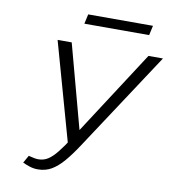

<svg xmlns="http://www.w3.org/2000/svg" viewBox="-89 -891 880 978"><g transform="rotate(10 351.0 -402.0)"><path d="M172 9Q150 9 130 2.5Q110 -4 93 -12L115 -51Q131 -47 143 -44.5Q155 -42 165 -42Q193 -42 215 -56Q237 -70 261.5 -100.5Q286 -131 318 -181L627 -658H702L368 -150Q334 -98 303.5 -62.5Q273 -27 242 -9Q211 9 172 9ZM304 -134 157 -658H230L359 -179ZM277 -763 288 -813H623L612 -763Z"/></g></svg>

Font: Ysabeau Office
Style: Italic
Weight: 400
Italic angle: -12°
Designer: Christian Thalmann (Catharsis Fonts)
Version: Version 2.001;gftools[0.9.30]; featfreeze: tnum,lnum,ss02